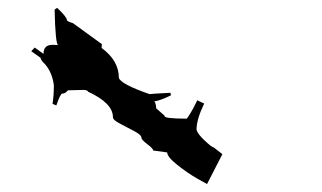

<svg xmlns="http://www.w3.org/2000/svg" viewBox="-20 -687 820 489"><path d="M370.1 -303.7Q370.1 -308.6 355.2 -319.8Q340.3 -331.1 340.3 -335.9Q340.3 -343.3 322 -353Q303.7 -362.8 285.6 -372.1Q267.6 -381.3 267.6 -388.7Q267.6 -424.3 204.1 -453.6Q204.1 -457 193.8 -458L152.8 -457Q147 -448.7 138.7 -448.7Q133.8 -448.7 123.5 -418.5L113.8 -422.4Q117.2 -443.8 117.2 -470.2Q111.8 -508.8 88.4 -529.8Q83.5 -535.6 83.5 -539.6L59.6 -556.6L68.4 -565.9L90.8 -549.8Q90.8 -572.8 113.3 -572.8L128.4 -572.3Q121.1 -572.3 119.1 -662.6L125.5 -667Q150.4 -643.6 150.4 -635.7Q150.4 -632.8 166 -627.9L240.7 -573.7H239.3L238.8 -564.9Q282.7 -532.7 282.7 -488.8Q287.6 -472.7 360.8 -447.3Q366.2 -448.2 414.1 -450.7L415.5 -444.3Q389.2 -431.2 373 -428.7Q377 -424.8 377.9 -411.1L399.4 -392.1Q395.5 -384.8 455.6 -384.8Q456.1 -384.8 463.4 -396Q470.7 -407.2 482.4 -431.6L500 -423.3Q480.5 -382.8 480.5 -356.4Q483.4 -345.7 501.7 -328.6Q520 -311.5 524.4 -311.5L546.4 -294.4L507.3 -218.3L481.9 -232.4Q456.5 -247.1 431.2 -267.3Q405.8 -287.6 405.8 -298.8Z"/></svg>

Font: Eater
Style: Regular
Weight: 400
Version: Version 001.002